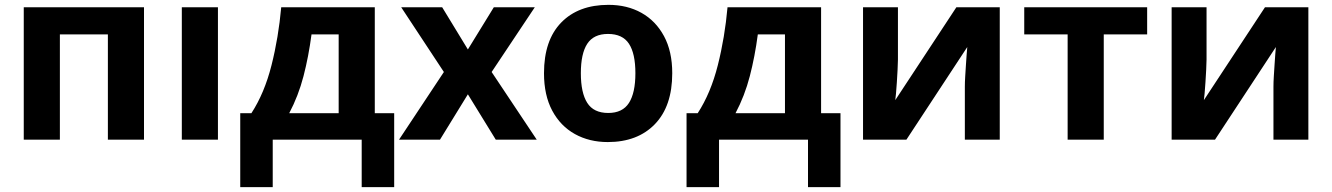

<svg xmlns="http://www.w3.org/2000/svg" viewBox="-20 -576 5495 792"><path d="M78 -546H574V0H425V-434H227V0H78Z M879 0H730V-546H879Z M971 -109H1017Q1071 -192 1100 -307Q1129 -422 1140 -546H1526V-109H1606V196H1472V0H1105V196H971ZM1377 -109V-434H1265Q1253 -343 1232 -262Q1211 -181 1173 -109Z M1811 -279 1635 -546H1804L1910 -372L2017 -546H2186L2008 -279L2194 0H2025L1910 -187L1795 0H1626Z M2753 -274Q2753 -138 2681.5 -64Q2610 10 2487 10Q2411 10 2351.5 -23Q2292 -56 2258 -119.5Q2224 -183 2224 -274Q2224 -410 2295 -483Q2366 -556 2490 -556Q2567 -556 2626 -523Q2685 -490 2719 -427Q2753 -364 2753 -274ZM2376 -274Q2376 -193 2402.5 -151.5Q2429 -110 2489 -110Q2548 -110 2574.5 -151.5Q2601 -193 2601 -274Q2601 -355 2574.5 -395.5Q2548 -436 2488 -436Q2429 -436 2402.5 -395.5Q2376 -355 2376 -274Z M2812 -109H2858Q2912 -192 2941 -307Q2970 -422 2981 -546H3367V-109H3447V196H3313V0H2946V196H2812ZM3218 -109V-434H3106Q3094 -343 3073 -262Q3052 -181 3014 -109Z M3540 -546H3684V-330Q3684 -314 3682.5 -288Q3681 -262 3679.5 -236.5Q3678 -211 3676 -190.5Q3674 -170 3673 -163L3925 -546H4104V0H3960V-218Q3960 -237 3961.5 -261Q3963 -285 3964.5 -308.5Q3966 -332 3967.5 -352Q3969 -372 3970 -382L3719 0H3540Z M4712 -546V-434H4533V0H4384V-434H4205V-546Z M4813 -546H4957V-330Q4957 -314 4955.5 -288Q4954 -262 4952.5 -236.5Q4951 -211 4949 -190.5Q4947 -170 4946 -163L5198 -546H5377V0H5233V-218Q5233 -237 5234.5 -261Q5236 -285 5237.5 -308.5Q5239 -332 5240.5 -352Q5242 -372 5243 -382L4992 0H4813Z"/></svg>

Font: BC Sans
Style: Bold
Weight: 700
Designer: Monotype Design Team
Province of B.C.
Foundry: Monotype Imaging Inc.
Version: Version 2.000;GOOG;noto-source:20170915:90ef993387c0